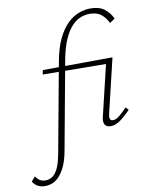

<svg xmlns="http://www.w3.org/2000/svg" viewBox="-231 -786 891 1149"><g transform="rotate(-10 214.5 -211.0)"><path d="M-50 289Q-78 289 -96.5 278Q-115 267 -126 249L-102 221Q-92 237 -78 246.5Q-64 256 -42 256Q-25 256 -5.5 246Q14 236 31 204Q48 172 60 105L158 -427Q173 -511 199.5 -566Q226 -621 259.5 -653Q293 -685 329 -698Q365 -711 399 -711Q452 -711 483.5 -687Q515 -663 532 -626L500 -605Q485 -638 459 -659Q433 -680 389 -680Q362 -680 334 -669.5Q306 -659 280.5 -632Q255 -605 233.5 -557.5Q212 -510 198 -436L100 97Q89 159 70.5 197Q52 235 30.5 255.5Q9 276 -12 282.5Q-33 289 -50 289ZM50 -371 55 -397 479 -400 467 -367ZM399 4Q382 4 371.5 -3Q361 -10 358 -25Q355 -40 361 -62L439 -389L479 -400L400 -69Q396 -51 399.5 -40Q403 -29 418 -29Q436 -29 457 -46.5Q478 -64 504 -91L520 -74Q486 -38 456 -17Q426 4 399 4Z"/></g></svg>

Font: Ysabeau Office ExtraLight
Style: Italic
Weight: 250
Italic angle: -12°
Designer: Christian Thalmann (Catharsis Fonts)
Version: Version 2.001;gftools[0.9.30]; featfreeze: tnum,lnum,ss02